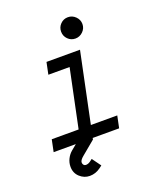

<svg xmlns="http://www.w3.org/2000/svg" viewBox="-161 -799 922 1099"><g transform="rotate(-20 300.0 -249.5)"><path d="M444.3 0H45.4L60.5 -73.2H224.1L297.9 -426.8H168.5L183.6 -499.5H387.7L298.8 -73.2H459.5ZM385.7 -698.2Q412.1 -698.2 431.6 -679Q451.2 -659.7 451.2 -633.3Q451.2 -606.9 431.6 -587.6Q412.1 -568.4 385.7 -568.4Q358.9 -568.4 340.1 -587.4Q321.3 -606.4 321.3 -633.3Q321.3 -660.2 340.1 -679.2Q358.9 -698.2 385.7 -698.2ZM259.8 176.8Q230 198.7 194.3 198.7Q160.6 198.7 134 174.6Q107.4 150.4 107.4 111.8Q107.4 86.4 118.7 64.2Q129.9 42 147.5 27.3L212.4 -26.4L215.3 -43H290L281.7 8.8L198.2 78.1Q175.8 96.7 175.8 110.4Q175.8 119.6 180.9 125.7Q186 131.8 194.3 131.8Q208.5 131.8 221.7 122.1L236.8 110.8L275.9 164.6Z"/></g></svg>

Font: Anka/Coder
Style: Italic
Weight: 400
Italic angle: -12°
Monospace: yes
Version: Version 001.100